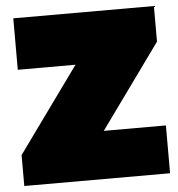

<svg xmlns="http://www.w3.org/2000/svg" viewBox="-49 -690 683 736"><g transform="rotate(-5 293.0 -322.0)"><path d="M15 0V-119L251 -446H29V-644H570V-507L337 -184H576V0Z"/></g></svg>

Font: Kanit Black
Style: Regular
Weight: 900
Designer: Katatrad Team
Foundry: CadsonDemak
Version: Version 2.000; ttfautohint (v1.8.3)